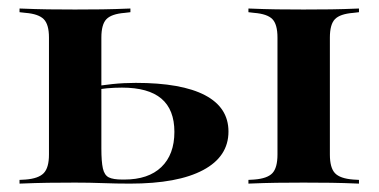

<svg xmlns="http://www.w3.org/2000/svg" viewBox="-20 -438 904 458"><path d="M641.9 -208.9V-348.4Q641.9 -379.8 629.8 -392.3Q617.7 -404.8 586.3 -407.3L572.6 -408.9V-417.7Q611.3 -416.1 639.9 -415.7Q668.5 -415.3 704 -415.3Q740.3 -415.3 769.4 -415.7Q798.4 -416.1 836.3 -417.7V-408.9L822.6 -407.3Q791.1 -404.8 779 -392.3Q766.9 -379.8 766.9 -348.4V-208.9ZM704 -2.4Q668.5 -2.4 639.9 -2Q611.3 -1.6 572.6 0V-8.9L586.3 -9.7Q617.7 -12.1 629.8 -25Q641.9 -37.9 641.9 -69.4V-208.9H766.9V-69.4Q766.9 -37.9 779 -25Q791.1 -12.1 822.6 -9.7L836.3 -8.9V0Q798.4 -1.6 769.4 -2Q740.3 -2.4 704 -2.4ZM96.8 -208.9V-348.4Q96.8 -379.8 84.3 -392.3Q71.8 -404.8 41.1 -407.3L26.6 -408.9V-417.7Q66.1 -416.1 94.8 -415.7Q123.4 -415.3 158.9 -415.3Q194.4 -415.3 223.4 -415.7Q252.4 -416.1 291.1 -417.7V-408.9L277.4 -407.3Q246 -404.8 233.9 -392.3Q221.8 -379.8 221.8 -348.4V-208.9ZM158.9 -2.4Q123.4 -2.4 94.8 -2Q66.1 -1.6 26.6 0V-8.9L41.1 -9.7Q71.8 -12.1 84.3 -25Q96.8 -37.9 96.8 -69.4V-208.9H221.8V-83.9Q221.8 -52.4 225.4 -36.3Q229 -20.2 239.5 -14.9Q250 -9.7 271.8 -9.7H276.6Q333.9 -9.7 364.9 -39.5Q396 -69.4 396 -123.4Q396 -176.6 364.9 -202.8Q333.9 -229 271 -229Q253.2 -229 235.1 -227.4Q216.9 -225.8 193.5 -221V-229.8Q221.8 -234.7 248.4 -237.5Q275 -240.3 304 -240.3Q412.9 -240.3 469 -210.9Q525 -181.5 525 -124.2Q525 -64.5 464.5 -32.3Q404 0 290.3 0Q257.3 0 225.4 -1.2Q193.5 -2.4 158.9 -2.4Z"/></svg>

Font: Playfair 144pt SemiExpanded ExtraBold
Style: Regular
Weight: 800
Width: 6
Designer: Claus Eggers Sørensen
Foundry: Claus Eggers Sørensen
Version: Version 2.203